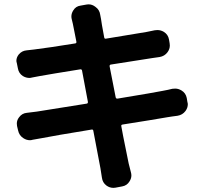

<svg xmlns="http://www.w3.org/2000/svg" viewBox="-20 -825 954 897"><path d="M785.2 -410.2Q792 -411.1 798.8 -411.1Q813.5 -411.1 828.1 -402.3Q847.7 -390.6 852.5 -367.2L855.5 -348.6Q857.4 -342.8 857.4 -337.9Q857.4 -321.3 846.7 -306.6Q833 -288.1 809.6 -284.2Q800.8 -283.2 784.2 -280.8Q767.6 -278.3 761.7 -277.3Q701.2 -266.6 552.7 -243.2Q544.9 -242.2 546.9 -234.4Q554.7 -190.4 566.9 -131.8Q579.1 -73.2 581.1 -61.5Q585 -43.9 591.8 -19.5Q593.8 -12.7 593.8 -4.9Q593.8 8.8 585 22.5Q573.2 42 550.8 45.9L519.5 51.8Q514.6 52.7 509.8 52.7Q492.2 52.7 477.5 42Q459 28.3 456.1 4.9Q452.1 -22.5 449.2 -39.1Q442.4 -75.2 416 -213.9Q415 -220.7 408.2 -219.7Q234.4 -191.4 175.8 -179.7Q151.4 -175.8 131.8 -171.9Q126 -169.9 120.1 -169.9Q103.5 -169.9 88.9 -179.7Q69.3 -192.4 64.5 -215.8L59.6 -236.3Q58.6 -242.2 58.6 -248Q58.6 -263.7 69.3 -277.3Q83 -295.9 105.5 -297.9Q112.3 -298.8 152.3 -303.7Q160.2 -304.7 384.8 -340.8Q391.6 -341.8 390.6 -349.6L363.3 -495.1Q362.3 -502 354.5 -501Q304.7 -493.2 236.8 -481.9Q168.9 -470.7 166 -469.7Q145.5 -465.8 129.9 -462.9Q123 -460.9 117.2 -460.9Q101.6 -460.9 86.9 -469.7Q67.4 -482.4 63.5 -505.9L58.6 -530.3Q56.6 -536.1 56.6 -541Q56.6 -556.6 67.4 -570.3Q82 -587.9 104.5 -589.8Q123 -591.8 139.6 -593.8Q204.1 -601.6 331.1 -622.1Q337.9 -623 336.9 -629.9Q333 -651.4 327.1 -679.7Q321.3 -708 320.3 -713.9Q318.4 -723.6 315.4 -734.4Q313.5 -741.2 313.5 -748Q313.5 -762.7 322.3 -776.4Q334 -795.9 356.4 -798.8L383.8 -803.7Q388.7 -804.7 393.6 -804.7Q411.1 -804.7 425.8 -793Q445.3 -779.3 448.2 -755.9Q450.2 -744.1 452.1 -735.4Q453.1 -723.6 466.8 -650.4Q467.8 -642.6 475.6 -644.5Q644.5 -671.9 665 -675.8Q684.6 -679.7 703.1 -683.6Q710 -684.6 715.8 -684.6Q731.4 -684.6 746.1 -675.8Q765.6 -663.1 769.5 -640.6L772.5 -623Q773.4 -617.2 773.4 -612.3Q773.4 -595.7 762.7 -581.1Q749 -562.5 725.6 -558.6Q698.2 -554.7 691.4 -553.7L498 -523.4Q491.2 -522.5 492.2 -514.6L520.5 -370.1Q522.5 -363.3 529.3 -364.3Q711.9 -394.5 739.3 -400.4Q766.6 -405.3 785.2 -410.2Z"/></svg>

Font: Gen Jyuu Gothic P Bold
Style: Bold
Weight: 700
Designer: [Source Han Sans]
Ryoko NISHIZUKA  (kana & ideographs); Paul D. Hunt (Latin, Greek & Cyrillic); Wenlong ZHANG  (bopomofo
Version: Version 1.002.20150607